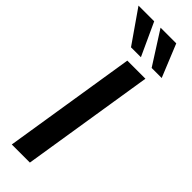

<svg xmlns="http://www.w3.org/2000/svg" viewBox="-316 -949 960 960"><g transform="rotate(45 164.0 -469.5)"><path d="M38 0 150 -705H278L166 0ZM262 -765 151 -939H262L333 -765ZM116 -765 -5 -939H106L186 -765Z"/></g></svg>

Font: Nunito Sans 12pt
Style: Bold Italic
Weight: 700
Italic angle: -9°
Designer: Vernon Adams
Foundry: Vernon Adams
Version: Version 3.101;gftools[0.9.27]